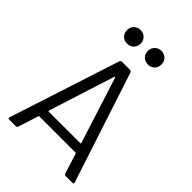

<svg xmlns="http://www.w3.org/2000/svg" viewBox="-263 -1010 1114 1114"><g transform="rotate(45 294.0 -453.5)"><path d="M207 -795C239 -795 263 -818 263 -851C263 -883 239 -907 207 -907C174 -907 151 -883 151 -851C151 -818 174 -795 207 -795ZM378 -795C411 -795 434 -818 434 -851C434 -883 411 -907 378 -907C346 -907 322 -883 322 -851C322 -818 346 -795 378 -795ZM499 0H554C561 0 564 -4 562 -11L339 -692C337 -697 332 -700 327 -700H260C255 -700 250 -697 248 -692L27 -11C25 -4 28 0 35 0H89C94 0 99 -3 101 -8L141 -134C142 -137 143 -137 145 -137H443C445 -137 446 -137 447 -134L487 -8C489 -3 494 0 499 0ZM161 -200 291 -608C292 -611 296 -611 297 -608L427 -200C428 -198 426 -195 423 -195H165C162 -195 160 -198 161 -200Z"/></g></svg>

Font: Elastic
Style: elastic
Weight: 400
Designer: Jeremy Tribby
Foundry: Tribby Type
Version: Version 1.422;hotconv 1.0.109;makeotfexe 2.5.65596